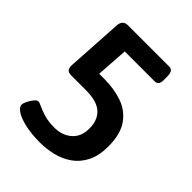

<svg xmlns="http://www.w3.org/2000/svg" viewBox="-200 -814 935 935"><g transform="rotate(45 267.5 -346.5)"><path d="M234 7Q178 7 134.5 -2.5Q91 -12 66 -27.5Q41 -43 41 -61Q41 -70 49 -86.5Q57 -103 68 -116.5Q79 -130 89 -130Q95 -130 113.5 -121Q132 -112 162 -103Q192 -94 233 -94Q286 -94 321.5 -124.5Q357 -155 357 -212Q357 -270 322.5 -301Q288 -332 213 -332H112Q92 -332 85 -341Q78 -350 78 -369L96 -663Q99 -700 135 -700H420Q446 -700 446 -657V-635Q446 -599 420 -599H213L202 -434H237Q305 -434 361 -414.5Q417 -395 450.5 -347Q484 -299 484 -215Q484 -151 462 -108Q440 -65 403.5 -39.5Q367 -14 322.5 -3.5Q278 7 234 7Z"/></g></svg>

Font: Asap SemiBold
Style: Regular
Weight: 600
Designer: Pablo Cosgaya
Foundry: Omnibus-Type
Version: Version 3.001; ttfautohint (v1.8.3)